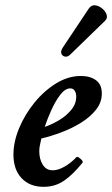

<svg xmlns="http://www.w3.org/2000/svg" viewBox="-20 -710 434 743"><path d="M149 13Q95 13 63.5 -20.5Q32 -54 32 -112Q32 -161 54 -214Q76 -267 113.5 -313Q151 -359 197.5 -387.5Q244 -416 293 -416Q329 -416 351.5 -399.5Q374 -383 374 -348Q374 -314 352 -286Q330 -258 295 -236Q260 -214 219 -198.5Q178 -183 140 -174Q136 -156 134 -146Q132 -136 132 -125Q132 -94 145.5 -72.5Q159 -51 184 -51Q205 -51 229.5 -65Q254 -79 275 -101Q278 -105 285 -100.5Q292 -96 297 -90Q302 -84 299 -80Q262 -34 227.5 -10.5Q193 13 149 13ZM153 -219Q180 -228 208 -244.5Q236 -261 255.5 -284.5Q275 -308 275 -336Q275 -350 269 -359Q263 -368 252 -368Q232 -368 213 -343Q194 -318 178.5 -283.5Q163 -249 153 -219ZM252 -499Q242 -489 231.5 -491Q221 -493 217.5 -502.5Q214 -512 223 -526L323 -676Q333 -691 347.5 -689.5Q362 -688 375 -677.5Q388 -667 392.5 -653.5Q397 -640 387 -630Z"/></svg>

Font: Junicode
Style: Bold Italic
Weight: 700
Italic angle: -11°
Designer: Peter S. Baker
Version: Version 2.100; ttfautohint (v1.8.4)